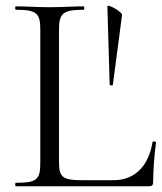

<svg xmlns="http://www.w3.org/2000/svg" viewBox="-20 -647 564 667"><path d="M353 -625 361 -353C361 -350 371 -349 372 -352L404 -595C406 -605 353 -635 353 -625ZM185 -543C185 -600 197 -613 270 -613C274 -613 274 -625 270 -625C239 -625 199 -622 152 -622C108 -622 67 -625 35 -625C32 -625 32 -613 35 -613C108 -613 120 -601 120 -544V-81C120 -23 108 -12 35 -12C32 -12 32 0 35 0H497C509 0 512 -4 512 -15C512 -58 517 -115 522 -152C522 -156 510 -157 510 -154C497 -74 452 -21 374 -21H266C197 -21 185 -31 185 -85Z"/></svg>

Font: Cormorant SC
Style: Regular
Weight: 400
Designer: Christian Thalmann (Catharsis Fonts)
Version: Version 1.000;PS 001.000;hotconv 1.0.70;makeotf.lib2.5.58329